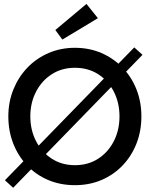

<svg xmlns="http://www.w3.org/2000/svg" viewBox="-20 -910 755 956"><path d="M648.5 -674 689.5 -637 45.5 25 4.5 -12.5ZM131 -330.5Q131 -262.5 159.5 -207.2Q188 -152 238 -119.8Q288 -87.5 353 -87.5Q419 -87.5 468.8 -119.8Q518.5 -152 546.8 -207.2Q575 -262.5 575 -330.5Q575 -398.5 546.8 -453.5Q518.5 -508.5 468.8 -540.5Q419 -572.5 353 -572.5Q288 -572.5 238 -540.5Q188 -508.5 159.5 -453.5Q131 -398.5 131 -330.5ZM21.5 -330.5Q21.5 -402.5 46.8 -464.8Q72 -527 116.8 -573.5Q161.5 -620 222 -646Q282.5 -672 353 -672Q424.5 -672 484.8 -646Q545 -620 590 -573.5Q635 -527 659.5 -464.8Q684 -402.5 684 -330.5Q684 -258 659.8 -195.8Q635.5 -133.5 591 -86.8Q546.5 -40 486 -14Q425.5 12 353 12Q280 12 219.2 -14Q158.5 -40 114.2 -86.8Q70 -133.5 45.8 -195.8Q21.5 -258 21.5 -330.5ZM290.5 -713 255.5 -760.5 410.5 -890.5 467.5 -819.5Z"/></svg>

Font: League Spartan Medium
Style: Regular
Weight: 500
Foundry: The League of Moveable Type
Version: Version 2.002